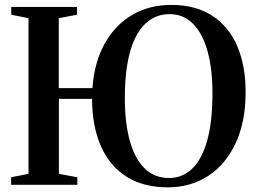

<svg xmlns="http://www.w3.org/2000/svg" viewBox="-20 -772 1074 802"><path d="M680.5 10.5Q579.5 10.5 509 -33.8Q438.5 -78 401.8 -160.8Q365 -243.5 364.5 -359H226V-46L303 -31.5V0H26.5V-31.5L99 -46V-696L27 -710.5V-743H301.5V-710.5L225.5 -696V-404H366Q374 -513 417.8 -590.8Q461.5 -668.5 532.8 -710Q604 -751.5 694.5 -751.5Q798 -751.5 867.5 -705.8Q937 -660 971.8 -577.5Q1006.5 -495 1006 -383.5Q1005.5 -262 964.2 -173.8Q923 -85.5 850 -37.5Q777 10.5 680.5 10.5ZM686 -28.5Q742 -28.5 782.8 -67.5Q823.5 -106.5 845.5 -185.2Q867.5 -264 867.5 -383.5Q867.5 -483.5 847 -557.8Q826.5 -632 786.5 -672.5Q746.5 -713 687.5 -713Q631.5 -713 589.5 -675.2Q547.5 -637.5 524.5 -559.8Q501.5 -482 501.5 -362Q501.5 -258.5 522.2 -183.8Q543 -109 584 -68.8Q625 -28.5 686 -28.5Z"/></svg>

Font: Merriweather 96pt SemiBold
Style: Regular
Weight: 600
Version: Version 2.100